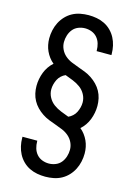

<svg xmlns="http://www.w3.org/2000/svg" viewBox="-143 -903 786 1127"><g transform="rotate(15 250.0 -340.0)"><path d="M249 151Q224 151 199.5 146.5Q175 142 152.5 131Q130 120 112 102Q94 84 82.5 62Q71 40 65.5 15.5Q60 -9 60 -34V-41H150V-37Q150 -16 156 4.5Q162 25 175.5 40.5Q189 56 208.5 63.5Q228 71 249 71Q270 71 290 63Q310 55 323 39Q336 23 342.5 2.5Q349 -18 349 -39Q349 -62 339 -83Q329 -104 311.5 -119Q294 -134 272.5 -143Q251 -152 229.5 -159.5Q208 -167 186.5 -175.5Q165 -184 145.5 -197Q126 -210 110 -226.5Q94 -243 83 -263Q72 -283 67 -305.5Q62 -328 62 -351Q62 -372 66 -393Q70 -414 77.5 -433.5Q85 -453 97 -470.5Q109 -488 125 -502Q110 -514 98 -530Q86 -546 78 -563.5Q70 -581 66 -600.5Q62 -620 62 -640Q62 -665 67.5 -690Q73 -715 84.5 -737.5Q96 -760 113.5 -778.5Q131 -797 153 -809Q175 -821 200.5 -826Q226 -831 251 -831Q276 -831 300.5 -826.5Q325 -822 347.5 -811Q370 -800 388 -782Q406 -764 417.5 -742Q429 -720 434.5 -695.5Q440 -671 440 -646V-639H350V-643Q350 -664 344 -684.5Q338 -705 324.5 -720.5Q311 -736 291.5 -743.5Q272 -751 251 -751Q230 -751 210 -743Q190 -735 177 -719Q164 -703 157.5 -682.5Q151 -662 151 -641Q151 -618 161 -597Q171 -576 188.5 -561Q206 -546 227.5 -537Q249 -528 270.5 -520.5Q292 -513 313.5 -504.5Q335 -496 354.5 -483Q374 -470 390 -453.5Q406 -437 417 -417Q428 -397 433 -374.5Q438 -352 438 -329Q438 -308 434 -287Q430 -266 422.5 -246.5Q415 -227 403 -209.5Q391 -192 375 -178Q390 -166 402 -150Q414 -134 422 -116.5Q430 -99 434 -79.5Q438 -60 438 -40Q438 -15 432.5 10Q427 35 415.5 57.5Q404 80 386.5 98.5Q369 117 347 129Q325 141 299.5 146Q274 151 249 151ZM289 -224Q303 -230 315 -241Q327 -252 334 -266Q341 -280 345 -295.5Q349 -311 349 -326Q349 -352 336.5 -375Q324 -398 303.5 -413Q283 -428 259 -437.5Q235 -447 211 -456Q197 -450 185 -439Q173 -428 166 -414Q159 -400 155 -384.5Q151 -369 151 -354Q151 -328 163.5 -305Q176 -282 196.5 -267Q217 -252 241 -242.5Q265 -233 289 -224Z"/></g></svg>

Font: Iosevka Fixed Medium
Style: Regular
Weight: 500
Monospace: yes
Designer: Belleve Invis
Foundry: Belleve Invis
Version: Version 32.3.0